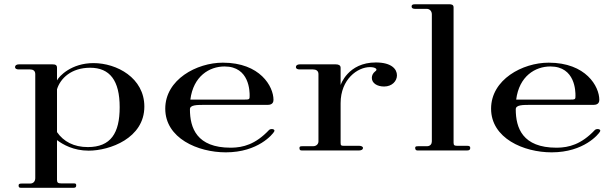

<svg xmlns="http://www.w3.org/2000/svg" viewBox="-20 -706 2887 901"><path d="M392.1 -15.8C326.7 -15.8 278.2 -41.6 247.5 -86.1V-287.1C263.4 -338.6 314.9 -388.1 403 -388.1C495 -388.1 541.6 -328.7 541.6 -203C541.6 -81.2 500 -15.8 392.1 -15.8ZM77.2 175.2H325.7C333.7 175.2 337.6 172.3 337.6 164.4C337.6 157.4 336.6 154.5 325.7 154.5H266.3C253.5 154.5 247.5 151.5 247.5 138.6V-48.5C275.2 -27.7 324.8 1 396 1C495 1 657.4 -57.4 657.4 -205.9C657.4 -340.6 527.7 -409.9 418.8 -409.9C314.9 -409.9 257.4 -348.5 247.5 -328.7V-388.1C247.5 -401 239.6 -404 226.7 -404H68.3C57.4 -404 50.5 -399 50.5 -391.1C50.5 -384.2 57.4 -380.2 67.3 -380.2H120.8C134.7 -380.2 145.5 -374.3 145.5 -358.4V129.7C145.5 142.6 138.6 155.4 120.8 155.4H81.2C71.3 155.4 67.3 157.4 67.3 164.4C67.3 171.3 69.3 175.2 77.2 175.2Z M873.3 -238.6C887.2 -348.5 962.4 -394.1 1033.7 -394.1C1151.5 -394.1 1151.5 -275.2 1151.5 -257.4C1151.5 -239.6 1151.5 -238.6 1123.8 -238.6ZM1039.7 8.9C1192.1 8.9 1260.4 -77.2 1266.4 -88.1C1274.3 -101 1250.5 -104 1242.6 -96C1178.3 -27.7 1119.9 -13.9 1066.4 -12.9H1062.4C903 -12.9 871.3 -105.9 871.3 -193.1C871.3 -213.9 903 -213.9 944.6 -213.9H1236.7C1260.4 -213.9 1263.4 -228.7 1263.4 -237.6C1263.4 -300 1201 -411.9 1025.8 -411.9C903 -411.9 755.5 -332.7 755.5 -196C755.5 -57.4 908 8.9 1039.7 8.9Z M1395.2 0H1665.5C1673.4 0 1683.3 -3 1683.3 -11.9C1683.3 -18.8 1673.4 -21.8 1665.5 -21.8H1594.2C1581.4 -21.8 1578.4 -22.8 1578.4 -35.6V-221.8C1578.4 -334.7 1658.6 -391.1 1716 -391.1C1742.8 -391.1 1755.6 -380.2 1739.8 -370.3C1729.9 -362.4 1724.9 -351.5 1724.9 -340.6C1724.9 -315.8 1749.7 -300 1782.4 -300C1820 -300 1842.8 -325.7 1842.8 -352.5C1842.8 -381.2 1818 -412.9 1743.7 -412.9C1612.1 -412.9 1578.4 -306.9 1578.4 -306.9V-388.1C1578.4 -401 1566.5 -404 1555.6 -404H1386.3C1375.4 -404 1368.5 -399 1368.5 -391.1C1368.5 -384.2 1375.4 -380.2 1385.3 -380.2H1448.7C1462.6 -380.2 1474.4 -374.3 1474.4 -358.4V-42.6C1474.4 -31.7 1466.5 -19.8 1448.7 -19.8H1399.2C1389.3 -19.8 1385.3 -18.8 1385.3 -11.9C1385.3 -4 1387.3 0 1395.2 0Z M1938.2 0H2172.9C2182.8 0 2186.7 -4 2186.7 -11.9C2186.7 -18.8 2182.8 -21.8 2172.9 -21.8H2127.3C2114.5 -21.8 2108.5 -22.8 2108.5 -35.6V-671.3C2108.5 -683.2 2100.6 -686.1 2087.7 -686.1H1929.3C1915.5 -686.1 1911.5 -683.2 1911.5 -675.2C1911.5 -667.3 1918.4 -664.4 1928.3 -664.4H1982.8C1995.7 -664.4 2006.5 -654.5 2006.5 -638.6V-42.6C2006.5 -31.7 2000.6 -19.8 1982.8 -19.8H1942.2C1932.3 -19.8 1928.3 -18.8 1928.3 -11.9C1928.3 -4 1932.3 0 1938.2 0Z M2402.3 -238.6C2416.2 -348.5 2491.4 -394.1 2562.7 -394.1C2680.5 -394.1 2680.5 -275.2 2680.5 -257.4C2680.5 -239.6 2680.5 -238.6 2652.8 -238.6ZM2568.7 8.9C2721.1 8.9 2789.4 -77.2 2795.4 -88.1C2803.3 -101 2779.5 -104 2771.6 -96C2707.3 -27.7 2648.9 -13.9 2595.4 -12.9H2591.4C2432 -12.9 2400.3 -105.9 2400.3 -193.1C2400.3 -213.9 2432 -213.9 2473.6 -213.9H2765.7C2789.4 -213.9 2792.4 -228.7 2792.4 -237.6C2792.4 -300 2730 -411.9 2554.8 -411.9C2432 -411.9 2284.5 -332.7 2284.5 -196C2284.5 -57.4 2437 8.9 2568.7 8.9Z"/></svg>

Font: Biblismive
Style: Regular
Weight: 400
Designer: Susan Drake
Foundry: Susan Drake
Version: Version 1.0; ttfautohint (v1.8.4.7-5d5b)